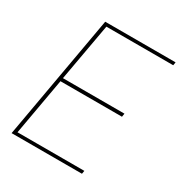

<svg xmlns="http://www.w3.org/2000/svg" viewBox="-165 -819 885 938"><g transform="rotate(30 277.5 -350.0)"><path d="M34 0 158 -700H555L552 -682H175L117 -358H464L461 -339H114L57 -18H434L431 0Z"/></g></svg>

Font: DM Sans 24pt Thin
Style: Italic
Weight: 250
Italic angle: -10°
Designer: Colophon Foundry, Jonny Pinhorn
Foundry: Colophon Foundry
Version: Version 4.004;gftools[0.9.30]